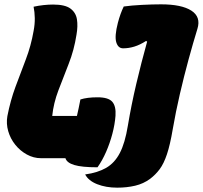

<svg xmlns="http://www.w3.org/2000/svg" viewBox="-20 -730 936 886"><path d="M373 75Q431 67 470 44.5Q509 22 533 -24Q557 -70 570 -150Q586 -246 609 -343.5Q632 -441 659 -538L654 -541Q626 -523 600 -515Q574 -507 548 -507Q525 -507 516.5 -535Q508 -563 524 -625Q535 -667 551 -700Q586 -705 635 -707.5Q684 -710 723 -710Q818 -710 863 -681Q908 -652 891 -597Q871 -532 850 -455Q829 -378 810 -296Q791 -214 777 -133Q765 -62 750.5 -18.5Q736 25 717 50.5Q698 76 673 95Q642 118 603.5 127Q565 136 521 136Q469 136 428.5 120Q388 104 373 75ZM169 0Q135 0 104 -17Q73 -34 50.5 -62Q28 -90 18 -124.5Q8 -159 14 -194Q28 -266 51.5 -329.5Q75 -393 99 -455.5Q123 -518 135 -587Q141 -618 140.5 -646.5Q140 -675 135 -699Q158 -704 181 -706.5Q204 -709 225 -709Q280 -709 305 -690.5Q330 -672 335 -641Q340 -610 333 -570Q322 -499 297 -435.5Q272 -372 249.5 -313Q227 -254 221 -195H335Q339 -212 343 -231Q347 -250 351 -271Q382 -281 430 -281Q480 -281 498 -260.5Q516 -240 513 -196Q510 -156 498.5 -112.5Q487 -69 469.5 -29Q452 11 430 42Q358 42 323 31.5Q288 21 282 0Z"/></svg>

Font: Recursive Sn Csl St Blk
Style: Italic
Weight: 900
Italic angle: -15°
Version: Version 1.079;hotconv 1.0.112;makeotfexe 2.5.65598; ttfautoh